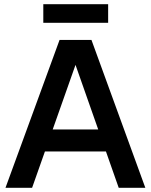

<svg xmlns="http://www.w3.org/2000/svg" viewBox="-20 -889 715 909"><path d="M6 0 262 -700H413L668 0H542L329 -606H346L132 0ZM118 -172 158 -276H518L559 -172ZM185 -781V-869H492V-781Z"/></svg>

Font: SUSE SemiBold
Style: Regular
Weight: 600
Designer: Rene Bieder
Foundry: SUSE
Version: Version 1.000